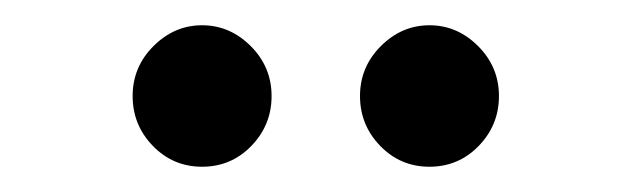

<svg xmlns="http://www.w3.org/2000/svg" viewBox="-20 -679 504 152"><path d="M179 -563.5Q163 -547 140 -547Q117 -547 101 -563.5Q85 -580 85 -603Q85 -626 101.5 -642.5Q118 -659 140 -659Q162 -659 178.5 -642.5Q195 -626 195 -603Q195 -580 179 -563.5ZM359 -563.5Q343 -547 320 -547Q297 -547 281 -563.5Q265 -580 265 -603Q265 -626 281.5 -642.5Q298 -659 320 -659Q342 -659 358.5 -642.5Q375 -626 375 -603Q375 -580 359 -563.5Z"/></svg>

Font: Average Sans
Style: Regular
Weight: 400
Designer: Eduardo Rodriguez Tunni
Foundry: Eduardo Rodriguez Tunni
Version: Version 1.002